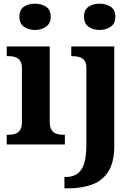

<svg xmlns="http://www.w3.org/2000/svg" viewBox="-20 -790 738 1050"><path d="M16.6 0V-53H29Q49.3 -53 65.2 -59Q81.1 -64.9 90.5 -80.3Q100 -95.7 100 -124.1V-416.1Q100 -443.2 90.3 -457.4Q80.5 -471.7 64.6 -477.3Q48.7 -483 29 -483H16.8V-536H252V-123.9Q252 -95.8 261.3 -80.3Q270.5 -64.8 286.9 -58.9Q303.3 -53 323 -53H334.8V0ZM171.4 -626.1Q135.3 -626.1 110.6 -643.9Q86 -661.7 86 -698Q86 -736.5 110.6 -753.2Q135.3 -769.9 171.4 -769.9Q206 -769.9 231.7 -753.2Q257.4 -736.5 257.4 -698Q257.4 -661.7 231.7 -643.9Q206 -626.1 171.4 -626.1ZM332.4 240V177.9H339.5Q375.9 177.9 401.2 161.7Q426.4 145.5 439.4 106.4Q452.4 67.3 452.4 -0.3V-416.8Q452.4 -445.6 441.4 -459.8Q430.5 -474 412.6 -478.5Q394.6 -483 373.3 -483H369.7V-536H604.9V8Q604.9 97 572.4 148Q539.8 199 482.9 219.5Q426.1 240 352.6 240ZM525 -626.1Q488.8 -626.1 464.1 -643.9Q439.5 -661.7 439.5 -698Q439.5 -736.5 464.3 -753.2Q489 -769.9 525 -769.9Q559.5 -769.9 585.2 -753.2Q610.9 -736.5 610.9 -698Q610.9 -661.7 585.3 -643.9Q559.7 -626.1 525 -626.1Z"/></svg>

Font: Noto Serif Ethiopic
Style: Regular
Weight: 400
Designer: Monotype Design Team
Foundry: Monotype Imaging Inc.
Version: Version 2.102